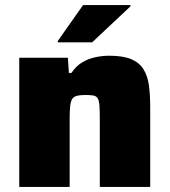

<svg xmlns="http://www.w3.org/2000/svg" viewBox="-20 -738 670 758"><path d="M56 0V-510H248L252 -450H262Q280 -477 304 -491.5Q328 -506 356 -512Q384 -518 411 -518Q466 -518 498 -504.5Q530 -491 546.5 -464.5Q563 -438 568 -400.5Q573 -363 573 -314V0H374V-269Q374 -303 372.5 -322Q371 -341 365.5 -350Q360 -359 348 -361Q336 -363 317 -363Q296 -363 283 -359.5Q270 -356 264.5 -346.5Q259 -337 257 -318.5Q255 -300 255 -270V0ZM208 -571V-576L308 -718H495V-713L344 -571Z"/></svg>

Font: Saira SemiExpanded ExtraBold
Style: Regular
Weight: 800
Width: 6
Designer: Hector Gatti with collaboration of the Omnibus-Type team
Foundry: Omnibus-Type
Version: Version 1.101